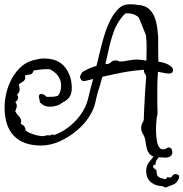

<svg xmlns="http://www.w3.org/2000/svg" viewBox="-20 -636 841 880"><path d="M730 86Q726 86 721.5 85.5Q717 85 713 85H709Q682 85 669.5 73.5Q657 62 653 45Q649 28 646.5 9.5Q644 -9 635 -22Q632 -27 629.5 -33.5Q627 -40 627 -49Q627 -63 633 -73Q639 -83 639 -88Q639 -103 640.5 -131Q642 -159 643.5 -187.5Q645 -216 646 -230Q647 -246 648.5 -263.5Q650 -281 650 -281Q649 -295 644 -298.5Q639 -302 640 -316Q591 -313 543.5 -304Q496 -295 449 -284L437 -241Q425 -207 418.5 -173.5Q412 -140 393 -108Q372 -72 335.5 -40.5Q299 -9 255.5 11Q212 31 168 31Q87 31 44 -13Q1 -57 1 -144Q1 -176 9.5 -211.5Q18 -247 36 -279Q54 -311 81.5 -334Q109 -357 146 -363Q154 -365 162.5 -366.5Q171 -368 181 -368Q246 -368 277.5 -328.5Q309 -289 309 -233Q309 -205 297 -189.5Q285 -174 266 -166Q244 -147 208 -147Q183 -147 170 -161Q160 -166 162 -178Q161 -179 161 -180Q161 -181 160 -182Q158 -190 158 -193Q158 -205 169 -205Q182 -205 192 -193Q194 -193 195 -192.5Q196 -192 197 -192Q208 -192 221 -192.5Q234 -193 245 -197Q260 -212 260 -244Q260 -270 245 -289.5Q230 -309 207 -319H201Q182 -319 168 -317.5Q154 -316 134 -313Q130 -297 119.5 -295Q109 -293 96 -291L95 -290Q97 -275 92.5 -269Q88 -263 81 -259.5Q74 -256 66 -249L67 -245Q70 -235 70 -226Q70 -214 60 -204L58 -202Q63 -194 63 -189Q63 -177 50 -168Q57 -161 57 -151Q57 -146 55 -140Q53 -134 50 -126L51 -124Q57 -113 67 -103Q77 -93 77 -79Q77 -76 76.5 -73.5Q76 -71 75 -68Q96 -61 97 -39L98 -38Q105 -31 120 -25Q135 -19 150.5 -15.5Q166 -12 176 -12Q182 -12 187.5 -14Q193 -16 199 -16Q206 -16 209 -15L210 -16Q221 -22 228 -17Q284 -37 327.5 -83.5Q371 -130 384 -185Q389 -208 395 -230Q401 -252 407 -274L370 -265Q360 -262 353.5 -269Q347 -276 347 -284Q347 -291 352 -296Q354 -305 363 -309Q390 -325 422 -334Q426 -348 429 -361Q432 -374 435 -387Q439 -403 446 -431Q453 -459 463.5 -490.5Q474 -522 489.5 -550.5Q505 -579 524.5 -597.5Q544 -616 569 -616Q581 -616 590 -616Q599 -616 606 -614Q646 -612 665.5 -592.5Q685 -573 693 -544.5Q701 -516 703 -487Q705 -474 705 -461.5Q705 -449 705 -437V-403Q705 -393 705.5 -380.5Q706 -368 706 -353Q721 -352 735.5 -347Q750 -342 763 -332Q773 -325 773 -315Q773 -299 754 -299Q743 -299 730.5 -302Q718 -305 704 -307Q703 -291 702 -275Q701 -259 701 -243V-158Q701 -156 701.5 -145.5Q702 -135 702 -124Q702 -116 701.5 -110Q701 -104 699 -103Q698 -96 696.5 -78Q695 -60 695 -39Q695 -11 700 14.5Q705 40 720 48H733Q738 48 741 45Q748 40 753 40Q767 40 769 55Q770 58 770 63Q770 70 764.5 77Q759 84 745 86Q741 87 737.5 86.5Q734 86 730 86ZM463 -342Q466 -342 469.5 -342.5Q473 -343 477 -343Q486 -348 492 -353.5Q498 -359 510 -359Q515 -359 519.5 -357.5Q524 -356 528 -354Q546 -354 566.5 -358.5Q587 -363 606 -363Q617 -363 628 -361.5Q639 -360 651 -358Q651 -371 651.5 -386.5Q652 -402 652 -418Q652 -447 649 -475L646 -482Q645 -485 639.5 -498Q634 -511 627.5 -528Q621 -545 615 -557Q595 -575 565 -575Q560 -575 558 -576Q548 -570 537.5 -556Q527 -542 519 -528.5Q511 -515 508 -508Q492 -468 482 -426Q472 -384 463 -342ZM738 224Q728 217 715.5 216.5Q703 216 689 210Q685 208 675.5 202Q666 196 658 182.5Q650 169 650 146Q650 121 667 102Q672 97 676 91Q680 85 687 79Q692 75 698.5 71.5Q705 68 710 68Q732 68 732 77Q732 79 721 81.5Q710 84 707 86Q703 90 698.5 97Q694 104 692 119Q683 119 681.5 126Q680 133 694 141Q698 143 697.5 148.5Q697 154 699 157V161Q699 168 706 174Q713 180 722 182Q724 182 725 181.5Q726 181 727 182Q739 191 748 175Q756 178 760 178Q765 178 770 170Q775 162 783 162Q801 162 801 175Q801 182 795 191Q788 204 773 210.5Q758 217 738 224Z"/></svg>

Font: RU Serius
Style: Regular
Weight: 400
Designer: Robert E. Leuschke
Foundry: Robert E. Leuschke
Version: Version 1.011; ttfautohint (v1.8.3)